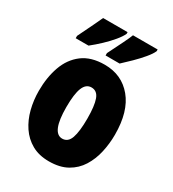

<svg xmlns="http://www.w3.org/2000/svg" viewBox="-187 -870 890 985"><g transform="rotate(30 258.0 -378.0)"><path d="M483 -278Q483 -225 471.5 -173.5Q460 -122 434 -80.5Q408 -39 364.5 -14.5Q321 10 257 10Q198 10 155.5 -14Q113 -38 85.5 -79Q58 -120 45 -171.5Q32 -223 32 -278Q32 -358 55 -422.5Q78 -487 128 -525Q178 -563 259 -563Q360 -563 421.5 -489Q483 -415 483 -278ZM196 -276Q196 -125 258 -125Q292 -125 305.5 -163.5Q319 -202 319 -278Q319 -354 305.5 -391Q292 -428 258 -428Q226 -428 211 -391Q196 -354 196 -276ZM454 -756Q446 -737 423 -709.5Q400 -682 372 -654.5Q344 -627 321 -606H238V-620Q265 -674 283 -710.5Q301 -747 308 -766H454ZM276 -756Q267 -736 245 -709.5Q223 -683 194.5 -656Q166 -629 137 -606H61V-620Q88 -675 105.5 -711.5Q123 -748 131 -766H276Z"/></g></svg>

Font: Noto Sans Sinhala UI ExtraCondensed Black
Style: Regular
Weight: 900
Width: 2
Designer: Jelle Bosma - Monotype Design Team
Foundry: Monotype Imaging Inc.
Version: Version 2.006; ttfautohint (v1.8.4.7-5d5b)